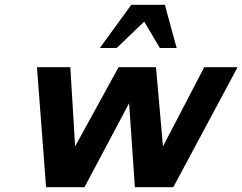

<svg xmlns="http://www.w3.org/2000/svg" viewBox="-20 -780 1010 800"><path d="M702 0H542L518 -350L332 0H172L134 -500H273L293 -170L474 -500H630L659 -170L831 -500H970ZM646 -580 581 -690 466 -580H396L527 -760H667L716 -580Z"/></svg>

Font: Perun
Style: Bold Italic
Weight: 700
Italic angle: -12°
Foundry: Copyright (c) Stefan Peev, Context Ltd, 2016
Version: Version 1.027